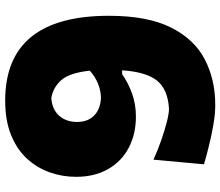

<svg xmlns="http://www.w3.org/2000/svg" viewBox="-75 -767 858 748"><g transform="rotate(-90 354.0 -393.0)"><path d="M318.8 16.6Q283.7 16.6 240.5 9Q197.3 1.5 156.7 -8.8Q116.2 -19 87.9 -27.3L106 -224.1Q143.6 -207 182.9 -193.4Q222.2 -179.7 254.6 -171.6Q287.1 -163.6 304.2 -163.6Q379.9 -168 413.8 -210.2Q447.8 -252.4 454.1 -346.2H439Q405.8 -322.8 363.8 -307.6Q321.8 -292.5 273.9 -292.5Q205.6 -292.5 152.6 -320.3Q99.6 -348.1 69.3 -400.6Q39.1 -453.1 39.1 -525.9Q39.1 -578.6 56.4 -627.9Q73.7 -677.2 109.6 -716.6Q145.5 -755.9 201.9 -778.8Q258.3 -801.8 335.9 -801.8Q666.5 -801.8 666.5 -397.9Q666.5 -248 621.3 -157Q576.2 -65.9 497.6 -24.7Q418.9 16.6 318.8 16.6ZM252.9 -522Q252.9 -481 276.6 -456.5Q300.3 -432.1 344.2 -428.7Q374 -428.7 402.1 -440.2Q430.2 -451.7 452.6 -472.2Q444.3 -550.8 416 -583Q387.7 -615.2 346.2 -622.1Q301.8 -619.1 277.3 -591.6Q252.9 -564 252.9 -522Z"/></g></svg>

Font: Pinar DS1 ExtraBold
Style: Regular
Weight: 800
Designer: Amin Abedi
Version: Version 3.000